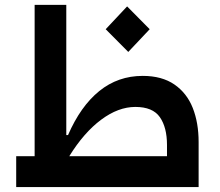

<svg xmlns="http://www.w3.org/2000/svg" viewBox="-20 -760 895 780"><path d="M45.8 -125.4H120.7V-740.1H249.3V-211.3H256.4Q307.2 -328.5 383.3 -390.1Q459.5 -451.7 559.7 -451.7Q637.8 -451.7 688.6 -416.7Q739.3 -381.7 763.1 -321.4Q786.9 -261 786.9 -182.9V0H45.8ZM658.4 -125.4V-171.2Q658.4 -242.5 629.4 -284.1Q600.5 -325.6 529.8 -325.6Q460.6 -325.6 390.8 -273.6Q321 -221.6 261.4 -125.4ZM409.4 -641.3 496.4 -734 588.1 -641.3 501.1 -549Z"/></svg>

Font: Riot Sans AR Bold
Style: Regular
Weight: 400
Designer: Bonnie Shaver-Troup, Thomas Jockin
Foundry: Lexend
Version: Version 1.001